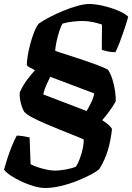

<svg xmlns="http://www.w3.org/2000/svg" viewBox="-71 -740 661 960"><path d="M155 200Q131 200 100.5 191.5Q70 183 39.5 169Q9 155 -15.5 139Q-40 123 -51 108Q-45 86 -34 52Q-23 18 -10 -13.5Q3 -45 13 -62Q27 -62 45.5 -59Q64 -56 77 -53L82 81Q104 93 141 103Q178 113 206 113Q226 113 257.5 107.5Q289 102 309 93Q319 78 328.5 52Q338 26 343.5 -0.5Q349 -27 347 -43Q328 -52 296 -64.5Q264 -77 227 -92Q190 -107 154 -122.5Q118 -138 90.5 -152.5Q63 -167 51 -180Q44 -190 38 -208Q32 -226 29 -245Q26 -264 28 -279Q45 -316 67.5 -345Q90 -374 104 -389Q88 -397 77 -403Q66 -409 63 -414Q63 -432 67.5 -460.5Q72 -489 80.5 -520.5Q89 -552 99.5 -579Q110 -606 123 -622Q144 -637 176.5 -654Q209 -671 245.5 -686Q282 -701 316 -710.5Q350 -720 375 -720Q406 -720 444.5 -711Q483 -702 517 -688Q551 -674 570 -657Q564 -633 552.5 -598.5Q541 -564 528.5 -531Q516 -498 506 -479Q486 -479 467 -483Q448 -487 438 -491L439 -617Q420 -624 393.5 -629.5Q367 -635 343 -635Q319 -635 292 -632Q265 -629 242 -622Q233 -608 225 -582.5Q217 -557 211.5 -531Q206 -505 205 -486Q212 -483 235 -475.5Q258 -468 289.5 -458Q321 -448 355 -436.5Q389 -425 419 -413.5Q449 -402 468 -392Q481 -375 490.5 -345Q500 -315 504.5 -283.5Q509 -252 507 -232Q493 -207 474 -181.5Q455 -156 440 -139Q459 -127 471.5 -116Q484 -105 489 -95Q483 -39 469 9Q455 57 426 105Q413 117 383 133Q353 149 314 164.5Q275 180 233 190Q191 200 155 200ZM362 -185Q375 -207 385.5 -228.5Q396 -250 400 -273L180 -356Q171 -338 161 -315.5Q151 -293 145 -268Z"/></svg>

Font: Texturina ExtraBold
Style: Italic
Weight: 800
Italic angle: -11°
Designer: Guillermo Torres Carreño
Foundry: Omnibus-Type
Version: Version 1.002; ttfautohint (v1.8.3)